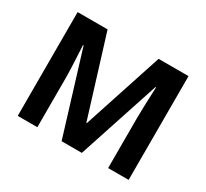

<svg xmlns="http://www.w3.org/2000/svg" viewBox="-143 -929 1228 1144"><g transform="rotate(30 471.5 -357.0)"><path d="M392 0 220 -560H216Q217 -540 219 -500Q221 -460 223 -414.5Q225 -369 225 -332V0H90V-714H296L465 -168H468L647 -714H853V0H712V-338Q712 -372 713.5 -416Q715 -460 716.5 -499.5Q718 -539 719 -559H715L531 0Z"/></g></svg>

Font: Noto Sans Thaana
Style: Regular
Weight: 400
Designer: Monotype Design Team
Foundry: Monotype Imaging Inc.
Version: Version 2.001